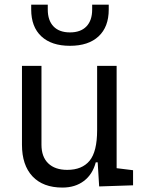

<svg xmlns="http://www.w3.org/2000/svg" viewBox="-20 -803 626 832"><path d="M250.5 9.8Q166.5 9.8 120.8 -38.8Q75.2 -87.4 75.2 -175.8V-517.6H159.7V-175.8Q159.7 -123.5 189 -95.2Q218.3 -66.9 271.5 -66.9Q335.4 -66.9 368.2 -106.4Q400.9 -146 400.9 -239.3V-517.6H485.4V-74.2L556.6 -65.4V0L409.7 4.9L403.3 -99.6H395Q381.3 -47.4 343.5 -18.8Q305.7 9.8 250.5 9.8ZM283.2 -604.5Q203.1 -604.5 159.2 -645.5Q115.2 -686.5 115.2 -761.7V-782.7H187V-761.7Q187 -714.4 211.9 -688.5Q236.8 -662.6 283.2 -662.6Q329.6 -662.6 354.5 -688.5Q379.4 -714.4 379.4 -761.7V-782.7H451.2V-761.7Q451.2 -686.5 407.2 -645.5Q363.3 -604.5 283.2 -604.5Z"/></svg>

Font: Cascadia Mono NF SemiLight
Style: Regular
Weight: 350
Monospace: yes
Designer: Aaron Bell
Foundry: Saja Typeworks
Version: Version 2404.023; ttfautohint (v1.8.4)